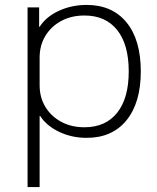

<svg xmlns="http://www.w3.org/2000/svg" viewBox="-20 -550 638 780"><path d="M332 -530Q436 -530 494 -459Q552 -388 552 -260Q552 -133 494 -61.5Q436 10 332 10Q271 10 220 -14.5Q169 -39 143 -79H141V210H92V-520H139V-441H141Q167 -482 219 -506Q271 -530 332 -530ZM323 -487Q270 -487 229 -465Q188 -443 164.5 -404.5Q141 -366 141 -316V-204Q141 -154 164.5 -115.5Q188 -77 229 -55Q270 -33 323 -33Q409 -33 456 -92Q503 -151 503 -260Q503 -369 456 -428Q409 -487 323 -487Z"/></svg>

Font: M PLUS 1 Light
Style: Regular
Weight: 300
Designer: Coji Morishita
Foundry: UNDERFOREST DESIGN
Version: Version 1.001